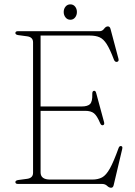

<svg xmlns="http://www.w3.org/2000/svg" viewBox="-20 -843 620 880"><path d="M50.5 -691.5Q50.5 -700 62 -700H436Q449 -700 457 -711Q465 -722 474.5 -722Q483.5 -722 486.5 -710.5L523 -573.5Q526 -561 516 -559.5Q506.5 -558 502 -570Q484 -617.5 469 -641Q454 -664.5 436.2 -672.2Q418.5 -680 392.5 -680H166V-355H354Q382 -355 393 -366.5Q404 -378 403 -411Q402.5 -425 409.5 -426.5Q418 -429 421 -416L457 -283Q460 -271 451.5 -269Q443.5 -267.5 439 -278.5Q425 -312 411 -323.5Q397 -335 370.5 -335H166V-53Q166 -20 210 -20H402.5Q429.5 -20 448 -30Q466.5 -40 483.8 -71Q501 -102 523.5 -164.5Q527 -174.5 534.5 -173.5Q543.5 -173 540 -159.5L501 5.5Q498.5 17.5 489 17.5Q480 17.5 471 8.8Q462 0 447 0H62Q50.5 0 50.5 -8.5Q50.5 -16 64 -18L105 -23.5Q131.5 -27.5 131.5 -51V-649Q131.5 -672.5 105 -676.5L64 -682Q50.5 -684 50.5 -691.5ZM302.5 -752.5Q289 -752.5 280.5 -763Q272 -773.5 272 -788Q272 -802.5 280.5 -812.8Q289 -823 302.5 -823Q316 -823 324.2 -812.8Q332.5 -802.5 332.5 -788Q332.5 -773.5 324.2 -763Q316 -752.5 302.5 -752.5Z"/></svg>

Font: Fraunces 72pt S050 Thin
Style: Regular
Weight: 100
Version: Version 1.000; ttfautohint (v1.8.3)